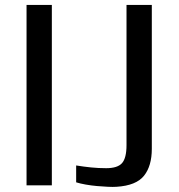

<svg xmlns="http://www.w3.org/2000/svg" viewBox="-20 -747 720 774"><path d="M87 -727H189V0H87ZM490 -727H592V-147Q592 -78 560.5 -38.5Q529 1 450 6Q436 7 415 6Q394 5 371 3Q348 1 325.5 -3Q303 -7 287 -12V-80Q318 -75 347.5 -72Q377 -69 408 -69Q454 -69 472 -89.5Q490 -110 490 -162Z"/></svg>

Font: BM YEONSUNG
Style: Regular
Weight: 400
Designer: Bongjin Kim; Myungsoo Han; Jaehyun Keum; Jihee Min; Dokyung Lee; Chorong Kim; Jooyeon Kang; Sang-a Kim;
Foundry: Sandoll Communications Inc.
Version: Version 1.000;PS 1;hotconv 16.6.51;makeotf.lib2.5.65220